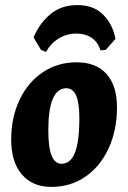

<svg xmlns="http://www.w3.org/2000/svg" viewBox="-20 -723 502 755"><path d="M24 -174Q24 -261 57 -330.5Q90 -400 148.5 -439Q207 -478 281 -478Q358 -478 399 -432Q440 -386 440 -301Q440 -211 407 -139.5Q374 -68 315.5 -28Q257 12 182 12Q108 12 66 -37Q24 -86 24 -174ZM292 -259Q292 -318 279.5 -347Q267 -376 241 -376Q170 -376 170 -211Q170 -143 183 -111Q196 -79 222 -79Q257 -79 274.5 -122Q292 -165 292 -259ZM161 -519 141 -527 112 -576Q135 -631 178 -667Q221 -703 284 -703Q349 -703 386.5 -664.5Q424 -626 434 -570L396 -527L375 -525Q365 -558 340 -574.5Q315 -591 280 -591Q243 -591 211.5 -572Q180 -553 161 -519Z"/></svg>

Font: Alegreya ExtraBold
Style: Italic
Weight: 800
Italic angle: -7°
Designer: Juan Pablo del Peral
Foundry: Huerta Tipografica
Version: Version 2.007; ttfautohint (v1.6)